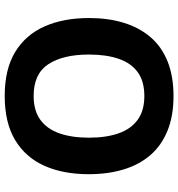

<svg xmlns="http://www.w3.org/2000/svg" viewBox="10 -776 775 836"><g transform="rotate(-90 398.0 -357.5)"><path d="M738 -358Q738 -275 717.5 -207.5Q697 -140 655.5 -91Q614 -42 549.5 -16Q485 10 398 10Q311 10 246.5 -16.5Q182 -43 140.5 -91.5Q99 -140 78.5 -208Q58 -276 58 -359Q58 -470 94.5 -552Q131 -634 206.5 -679.5Q282 -725 399 -725Q515 -725 590 -679.5Q665 -634 701.5 -551.5Q738 -469 738 -358ZM217 -358Q217 -283 236 -229Q255 -175 295 -146Q335 -117 398 -117Q463 -117 502.5 -146Q542 -175 560.5 -229Q579 -283 579 -358Q579 -471 537 -535Q495 -599 399 -599Q335 -599 295 -570Q255 -541 236 -487Q217 -433 217 -358Z"/></g></svg>

Font: Noto Sans Gujarati
Style: Regular
Weight: 400
Designer: Jelle Bosma - Monotype Design Team, Universal Thirst
Foundry: Monotype Imaging Inc.
Version: Version 2.102